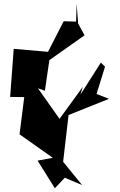

<svg xmlns="http://www.w3.org/2000/svg" viewBox="-20 -1029 639 1022"><path d="M300 -392 182 -559 219 -546 249 -752 53 -769 34 -513 109 -512 84 -314 261 -189 180 -174 272 -27 325 -83 417 -44 316 -168 345 -417 560 -503 494 -529 539 -674 517 -696 408 -525 421 -567 240 -318ZM319 -916 196 -676 430 -841 396 -904 388 -1009 385 -914Z"/></svg>

Font: Asimov Silicon
Style: Regular
Weight: 400
Designer: Google
Version: Version 2.000980; 2014